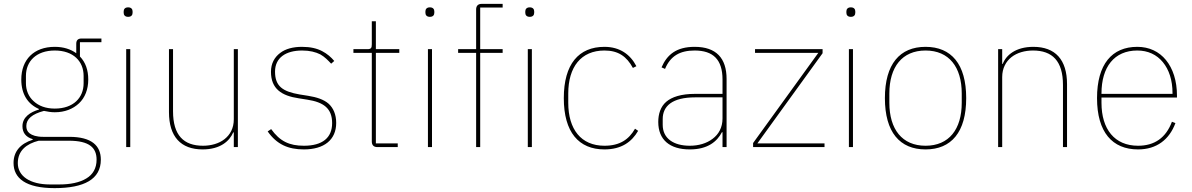

<svg xmlns="http://www.w3.org/2000/svg" viewBox="-20 -760 6161 992"><path d="M501 65C501 166 415 212 262 212C113 212 50 161 50 82C50 22 86 -18 149 -38V-41C112 -52 96 -76 96 -108C96 -155 137 -181 181 -194V-197C124 -222 90 -273 90 -349C90 -452 155 -518 263 -518C308 -518 345 -506 374 -485V-534C374 -552 383 -561 401 -561H504V-542H393V-468C422 -438 436 -398 436 -349C436 -298 419 -255 388 -226C357 -197 315 -180 263 -180C243 -180 227 -183 207 -187C146 -171 116 -145 116 -109C116 -94 120 -81 133 -71C146 -61 168 -53 203 -53H338C454 -53 501 -7 501 65ZM479 65C479 4 443 -33 335 -33H180C116 -17 72 19 72 83C72 150 135 193 238 193H287C343 193 392 183 426 162C460 142 479 109 479 65ZM263 -199C359 -199 412 -255 412 -330V-368C412 -443 359 -499 263 -499C167 -499 114 -443 114 -368V-330C114 -293 128 -260 154 -237C180 -213 216 -199 263 -199Z M642 -673C625 -673 619 -683 619 -694V-701C619 -712 625 -722 642 -722C659 -722 665 -712 665 -701V-694C665 -683 659 -673 642 -673ZM632 -506H653V0H632Z M1188 -76H1185C1166 -31 1118 12 1027 12C914 12 853 -54 853 -181V-506H874V-185C874 -61 929 -7 1029 -7C1070 -7 1111 -18 1140 -41C1169 -64 1188 -97 1188 -144V-506H1209V0H1188Z M1550 12C1469 12 1410 -14 1363 -81L1381 -93C1426 -30 1475 -7 1550 -7C1646 -7 1696 -48 1696 -124C1696 -200 1652 -232 1568 -245L1524 -252C1435 -265 1380 -301 1380 -389C1380 -432 1398 -464 1427 -486C1455 -508 1495 -518 1540 -518C1584 -518 1617 -510 1644 -496C1671 -482 1691 -464 1707 -445L1691 -431C1675 -448 1658 -466 1635 -479C1611 -491 1581 -499 1541 -499C1457 -499 1401 -462 1401 -390C1401 -314 1441 -287 1528 -272L1572 -265C1616 -258 1653 -246 1678 -224C1702 -202 1717 -169 1717 -125C1717 -37 1654 12 1550 12Z M1930 0C1911 0 1901 -10 1901 -29V-487H1806V-506H1878C1897 -506 1901 -512 1901 -531V-650H1922V-506H2043V-487H1922V-19H2035V0Z M2201 -673C2184 -673 2178 -683 2178 -694V-701C2178 -712 2184 -722 2201 -722C2218 -722 2224 -712 2224 -701V-694C2224 -683 2218 -673 2201 -673ZM2191 -506H2212V0H2191Z M2440 -487H2347V-506H2440V-711C2440 -730 2450 -740 2469 -740H2577V-721H2461V-506H2577V-487H2461V0H2440Z M2717 -673C2700 -673 2694 -683 2694 -694V-701C2694 -712 2700 -722 2717 -722C2734 -722 2740 -712 2740 -701V-694C2740 -683 2734 -673 2717 -673ZM2707 -506H2728V0H2707Z M3103 12C2970 12 2893 -77 2893 -253C2893 -429 2970 -518 3103 -518C3183 -518 3237 -478 3268 -418L3250 -409C3218 -468 3175 -499 3103 -499C2982 -499 2916 -414 2916 -277V-229C2916 -92 2982 -7 3103 -7C3182 -7 3229 -39 3261 -95L3277 -84C3244 -27 3191 12 3103 12Z M3569 -518C3474 -518 3426 -477 3398 -412L3416 -404C3444 -471 3493 -499 3569 -499C3664 -499 3713 -453 3713 -349V-275H3571C3499 -275 3451 -259 3422 -234C3393 -209 3381 -171 3381 -130C3381 -38 3440 12 3544 12C3637 12 3685 -29 3710 -77H3713V0H3734V-352C3734 -460 3680 -518 3569 -518ZM3713 -148C3713 -101 3693 -66 3662 -43C3631 -19 3589 -7 3544 -7C3461 -7 3404 -44 3404 -115V-145C3404 -212 3453 -257 3572 -257H3713V-148Z M3871 0V-21L4208 -487H3881V-506H4230V-485L3893 -19H4240V0Z M4376 -673C4359 -673 4353 -683 4353 -694V-701C4353 -712 4359 -722 4376 -722C4393 -722 4399 -712 4399 -701V-694C4399 -683 4393 -673 4376 -673ZM4366 -506H4387V0H4366Z M4762 12C4629 12 4552 -77 4552 -253C4552 -429 4629 -518 4762 -518C4895 -518 4972 -429 4972 -253C4972 -77 4895 12 4762 12ZM4762 -7C4883 -7 4949 -92 4949 -229V-277C4949 -414 4883 -499 4762 -499C4641 -499 4575 -414 4575 -277V-229C4575 -92 4641 -7 4762 -7Z M5137 0V-506H5158V-430H5161C5178 -475 5228 -518 5319 -518C5432 -518 5493 -452 5493 -325V0H5472V-321C5472 -445 5417 -499 5317 -499C5276 -499 5235 -488 5206 -465C5177 -442 5158 -407 5158 -362V0Z M5860 12C5727 12 5648 -77 5648 -253C5648 -428 5725 -518 5856 -518C5917 -518 5968 -494 6004 -450C6040 -406 6061 -343 6061 -266V-256H5671V-229C5671 -92 5739 -7 5860 -7C5945 -7 6004 -48 6035 -131L6053 -124C6022 -40 5957 12 5860 12ZM5856 -499C5737 -499 5671 -414 5671 -277V-275H6038V-279C6038 -346 6020 -400 5988 -439C5956 -478 5911 -499 5856 -499Z"/></svg>

Font: Plexus Sans Thin
Style: Regular
Weight: 250
Version: Version 2.001;PS 002.001;hotconv 1.0.70;makeotf.lib2.5.58329